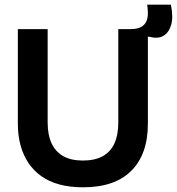

<svg xmlns="http://www.w3.org/2000/svg" viewBox="-20 -784 754 818"><path d="M334 14Q278 14 233.5 2Q189 -10 156 -33.5Q123 -57 101 -90Q79 -123 67.5 -165Q56 -207 56 -257V-660H183V-263Q183 -209 200 -173Q217 -137 250 -118.5Q283 -100 333 -100Q384 -100 417.5 -118.5Q451 -137 467.5 -173Q484 -209 484 -263V-660H610V-257Q610 -127 539.5 -56.5Q469 14 334 14ZM618 -627 533 -636 535 -660Q565 -660 581 -669Q597 -678 603.5 -693Q610 -708 610 -726.5Q610 -745 607 -764H708Q719 -711 709 -677.5Q699 -644 675.5 -631Q652 -618 618 -627Z"/></svg>

Font: Bricolage Grotesque 60pt SemiBold
Style: Regular
Weight: 600
Version: Version 1.001;gftools[0.9.33.dev8+g029e19f]